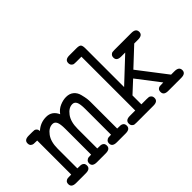

<svg xmlns="http://www.w3.org/2000/svg" viewBox="-94 -922 1234 1234"><g transform="rotate(-45 523.0 -305.5)"><path d="M-4 -30Q-4 -45 4 -52Q12 -59 21.5 -60Q31 -61 53 -61V-370Q31 -370 21.5 -371Q12 -372 4 -379Q-4 -386 -4 -401Q-4 -431 37 -431H69Q81 -431 87.5 -430Q94 -429 101 -422Q108 -415 109 -401Q148 -437 201 -437Q254 -437 277 -385Q296 -412 325.5 -424.5Q355 -437 382 -437Q413 -437 433 -420.5Q453 -404 460 -376.5Q467 -349 469 -334Q471 -319 471 -303V-61Q493 -61 502.5 -60Q512 -59 520 -52Q528 -45 528 -30Q528 0 487 0H407Q366 0 366 -30Q366 -44 374.5 -51.5Q383 -59 391 -60Q399 -61 415 -61V-294Q415 -340 406 -358Q397 -376 378 -376Q344 -376 317 -339.5Q290 -303 290 -240V-61Q312 -61 321.5 -60Q331 -59 339 -52Q347 -45 347 -30Q347 0 306 0H226Q185 0 185 -30Q185 -44 193.5 -51.5Q202 -59 210 -60Q218 -61 234 -61V-294Q234 -340 225 -358Q216 -376 197 -376Q163 -376 136 -339.5Q109 -303 109 -240V-61Q131 -61 140.5 -60Q150 -59 158 -52Q166 -45 166 -30Q166 0 125 0H37Q-4 0 -4 -30Z M546 -31Q546 -61 586 -61H635V-550H586Q574 -550 567.5 -551Q561 -552 553.5 -559.5Q546 -567 546 -581Q546 -611 586 -611H651Q676 -611 683.5 -602.5Q691 -594 691 -570V-218L853 -370H816Q776 -370 776 -400Q776 -414 783.5 -421.5Q791 -429 797.5 -430Q804 -431 816 -431H970Q1011 -431 1011 -400Q1011 -370 970 -370H935L812 -255L961 -61H992Q1033 -61 1033 -30Q1033 0 992 0H874Q834 0 834 -30Q834 -45 841.5 -52Q849 -59 858.5 -60Q868 -61 890 -61L771 -216L691 -142V-61H740Q752 -61 758.5 -60Q765 -59 772.5 -51.5Q780 -44 780 -30Q780 0 740 0H586Q574 0 567.5 -1Q561 -2 553.5 -9.5Q546 -17 546 -31Z"/></g></svg>

Font: CMU Typewriter Text
Style: Regular
Weight: 500
Monospace: yes
Version: Version 0.7.0